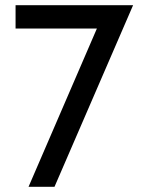

<svg xmlns="http://www.w3.org/2000/svg" viewBox="-20 -720 543 740"><path d="M90 0 372 -653 398 -610H40V-700H493L190 0Z"/></svg>

Font: Cabin VF Beta
Style: Regular
Weight: 400
Designer: Pablo Impallari
Foundry: Pablo Impallari. http://www.impallari.com Igino Marini. http://www.ikern.com
Version: Version 2.200